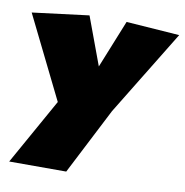

<svg xmlns="http://www.w3.org/2000/svg" viewBox="-98 -752 801 832"><g transform="rotate(10 303.0 -336.0)"><path d="M627 -661.1 397.5 -286.1 247.6 6.3H-3.4L159.2 -284.2L-19.5 -646.5L229.5 -677.7L307.6 -466.8L392.6 -677.7Z"/></g></svg>

Font: Luckiest Guy RUS-BEL-UKR
Style: Regular
Weight: 400
Designer: Astigmatic (AOETI)
Foundry: Astigmatic (AOETI)
Version: Version 1.00 March 11, 2019, initial release